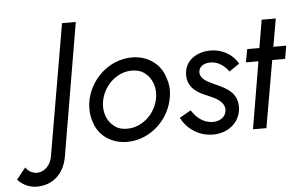

<svg xmlns="http://www.w3.org/2000/svg" viewBox="-223 -790 1717 1098"><g transform="rotate(-5 636.0 -240.5)"><path d="M-112 104 -164 169C-143 194 -103 219 -55 219C40 219 104 157 120 60L249 -700H170L41 50C34 103 -3 137 -42 140C-43 140 -45 140 -46 140C-75 140 -97 125 -112 104Z M285 -230C284 -219 283 -207 283 -197C283 -166 289 -136 302 -104C327 -41 394 9 482 9C617 9 730 -99 748 -230C750 -242 751 -254 751 -266C751 -295 744 -325 731 -356C706 -419 640 -470 551 -470C417 -470 303 -362 285 -230ZM364 -230C378 -320 454 -395 544 -395C574 -395 599 -387 619 -371C659 -339 671 -294 671 -257C671 -248 670 -239 669 -230C655 -141 580 -66 488 -66C458 -66 433 -74 414 -90C374 -121 362 -167 362 -204C362 -212 363 -221 364 -230Z M859 -139 794 -102C820 -48 883 10 976 10C1070 10 1136 -55 1136 -135C1136 -217 1077 -246 1009 -276C965 -296 928 -314 928 -351C928 -382 955 -402 996 -402C1039 -402 1075 -376 1100 -341L1159 -381C1131 -432 1074 -470 1001 -470C927 -470 851 -429 851 -341C851 -265 915 -233 967 -213C1009 -195 1058 -172 1058 -126C1058 -90 1027 -62 982 -62C925 -62 887 -97 859 -139Z M1212 -460 1198 -385H1270L1205 0H1282L1349 -385H1423L1436 -460H1362L1390 -620H1309L1282 -460Z"/></g></svg>

Font: Jost
Style: Italic
Weight: 400
Italic angle: -5°
Version: Version 3.710